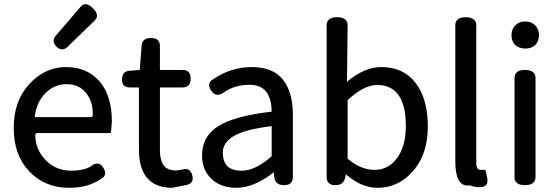

<svg xmlns="http://www.w3.org/2000/svg" viewBox="-20 -854 2676 921"><path d="M120.1 -450.2Q195.3 -532.2 295.9 -532.2Q399.4 -532.2 459 -461.9Q516.6 -392.6 516.6 -272.5Q516.6 -272.5 512.7 -220.7Q512.7 -218.8 511.2 -217.3Q509.8 -215.8 507.8 -215.8H161.1Q154.3 -215.8 151.9 -213.4Q149.4 -210.9 149.4 -208Q149.4 -205.1 149.4 -204.1Q149.4 -203.1 149.4 -203.1Q150.4 -135.7 199.2 -85.9Q247.1 -36.1 319.3 -35.2Q392.6 -35.2 425.8 -63.5Q425.8 -63.5 426.8 -64.5Q437.5 -69.3 446.3 -69.3Q465.8 -69.3 477.5 -45.9Q484.4 -34.2 484.4 -23.4Q484.4 -12.7 476.6 -3.9Q470.7 0 464.8 3.9Q404.3 46.9 310.5 46.9Q196.3 46.9 121.1 -31.2Q45.9 -109.4 45.9 -239.7Q45.9 -370.1 120.1 -450.2ZM424.8 -305.7V-312.5Q424.8 -368.2 392.6 -408.2Q359.4 -450.2 299.8 -450.2Q239.3 -450.2 197.3 -406.2Q154.3 -363.3 146.5 -292H413.1Q419.9 -292 422.4 -294.4Q424.8 -296.9 424.8 -302.7ZM251 -629.9Q237.3 -644.5 237.3 -658.2Q237.3 -671.9 249 -684.6Q367.2 -822.3 368.2 -823.2Q378.9 -834 390.6 -834Q406.2 -834 424.8 -815.4Q445.3 -795.9 445.3 -779.3Q445.3 -766.6 433.6 -754.9L304.7 -629.9Q292 -617.2 278.3 -617.2Q264.6 -617.2 251 -629.9Z M646.5 -136.7Q646.5 -137.7 646.5 -138.7V-434.6H602.5Q584 -434.6 574.7 -443.8Q565.4 -453.1 565.4 -471.7Q565.4 -494.1 575.2 -503.9Q585 -513.7 602.5 -514.6L650.4 -518.6L659.2 -633.8Q660.2 -651.4 670.9 -661.6Q681.6 -671.9 704.1 -671.9Q726.6 -671.9 736.8 -661.6Q747.1 -651.4 747.1 -633.8V-518.6H856.4Q874 -518.6 884.3 -508.8Q894.5 -499 894.5 -477.5Q894.5 -455.1 884.3 -444.8Q874 -434.6 856.4 -434.6H747.1V-136.7Q747.1 -78.1 770.5 -54.7Q788.1 -36.1 826.2 -36.1L855.5 -41Q863.3 -43 870.1 -43Q882.8 -43 890.6 -35.2Q898.4 -27.3 902.3 -12.7Q904.3 -4.9 904.3 2Q904.3 14.6 896.5 22.5Q888.7 30.3 875 33.2L805.7 46.9Q732.4 46.9 692.4 6.8Q646.5 -39.1 646.5 -136.7Z M995.1 4.9Q949.2 -38.1 949.2 -107.9Q949.2 -177.7 994.1 -222.7Q1009.8 -238.3 1030.3 -251Q1110.4 -298.8 1283.2 -318.4Q1282.2 -388.7 1251 -420.9Q1224.6 -447.3 1176.8 -447.3Q1101.6 -447.3 1045.9 -405.3Q1045.9 -405.3 1044.9 -405.3Q1034.2 -399.4 1024.4 -399.4Q1004.9 -399.4 991.2 -421.9Q983.4 -434.6 983.4 -446.3Q983.4 -464.8 1003.9 -474.6Q1087.9 -532.2 1187.5 -532.2Q1289.1 -532.2 1336.9 -472.2Q1384.8 -412.1 1384.8 -304.7V-3.9Q1384.8 13.7 1374.5 23.9Q1364.3 34.2 1341.8 34.2Q1319.3 34.2 1307.6 22.5Q1297.9 12.7 1295.9 -2.9L1293 -27.3Q1198.2 46.9 1113.3 46.9Q1041 46.9 995.1 4.9ZM1048.8 -123Q1048.8 -79.1 1070.8 -57.1Q1092.8 -35.2 1139.6 -35.2Q1205.1 -35.2 1283.2 -104.5V-249Q1155.3 -233.4 1102.5 -202.1Q1048.8 -169.9 1048.8 -123Z M1807.6 -532.2Q1808.6 -532.2 1809.6 -532.2Q1915 -532.2 1973.6 -456.1Q2032.2 -379.9 2032.2 -247.1Q2032.2 -103.5 1948.2 -19.5Q1881.8 46.9 1791 46.9Q1712.9 46.9 1639.6 -17.6L1635.7 -2Q1628.9 34.2 1587.9 34.2Q1567.4 34.2 1557.1 23.9Q1546.9 13.7 1546.9 -3.9V-733.4Q1546.9 -750 1556.6 -758.8Q1568.4 -771.5 1596.7 -771.5Q1625 -771.5 1637.7 -758.8Q1647.5 -749 1647.5 -733.4L1644.5 -461.9Q1728.5 -532.2 1807.6 -532.2ZM1926.8 -250Q1926.8 -365.2 1878.9 -413.1Q1845.7 -446.3 1789.1 -446.3Q1725.6 -446.3 1647.5 -374V-92.8Q1710.9 -39.1 1776.4 -39.1Q1842.8 -39.1 1883.8 -94.7Q1926.8 -152.3 1926.8 -250Z M2223.6 36.1Q2164.1 36.1 2164.1 -79.1V-733.4Q2164.1 -750 2173.8 -758.8Q2185.5 -771.5 2213.9 -771.5Q2242.2 -771.5 2254.9 -758.8Q2264.6 -749 2264.6 -733.4V-72.3Q2264.6 -51.8 2272.5 -43.9Q2277.3 -39.1 2285.2 -39.1Q2285.2 -39.1 2286.1 -39.1H2304.7Q2308.6 -39.1 2309.6 -35.2L2317.4 1Q2318.4 6.8 2318.4 12.7Q2318.4 26.4 2311.5 34.2Q2300.8 43.9 2278.8 43.9Q2256.8 43.9 2234.4 35.2Q2229.5 36.1 2223.6 36.1Z M2539.1 21.5Q2526.4 34.2 2498 34.2Q2469.7 34.2 2458 21.5Q2448.2 12.7 2448.2 -3.9V-480.5Q2448.2 -497.1 2458 -505.9Q2469.7 -518.6 2498 -518.6Q2526.4 -518.6 2539.1 -505.9Q2548.8 -496.1 2548.8 -480.5V-3.9Q2548.8 11.7 2539.1 21.5ZM2452.1 -637.7Q2452.1 -637.7 2451.2 -637.7Q2433.6 -656.2 2433.6 -685.5Q2433.6 -714.8 2452.1 -732.4Q2469.7 -751 2499 -751Q2529.3 -751 2546.9 -732.4Q2565.4 -714.8 2565.4 -685.5Q2565.4 -656.2 2546.9 -637.7Q2529.3 -621.1 2500 -621.1Q2470.7 -621.1 2452.1 -637.7Z"/></svg>

Font: TaiwanPearl
Style: Regular
Weight: 400
Version: Version 2.102